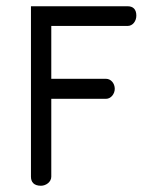

<svg xmlns="http://www.w3.org/2000/svg" viewBox="-20 -584 488 614"><path d="M388 -564H79V-19C79 -2 88 10 111 10C127 10 144 -2 144 -19C144 -19 144 -150 144 -268H319C335 -268 347 -284 347 -300C347 -317 335 -332 319 -332H144V-501C192 -501 388 -501 388 -501C405 -501 416 -517 416 -534C416 -555 405 -564 388 -564Z"/></svg>

Font: GFS Philostratos
Style: Regular
Weight: 400
Designer: George D. Matthiopoulos
Foundry: George D. Matthiopoulos
Version: Version 1.000